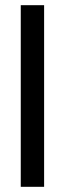

<svg xmlns="http://www.w3.org/2000/svg" viewBox="-20 -720 250 740"><path d="M60 0V-700H150V0Z"/></svg>

Font: Tektur
Style: Regular
Weight: 400
Designer: Adam Jagosz
Foundry: Adam Jagosz
Version: Version 1.005;gftools[0.9.30]